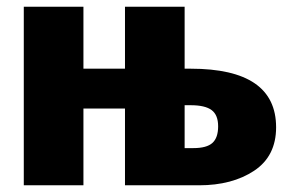

<svg xmlns="http://www.w3.org/2000/svg" viewBox="-20 -553 855 573"><path d="M574 0H353V-229H229V0H51V-533H229V-348H353V-533H531V-348H549Q804 -348 804 -173Q804 -87 738.5 -43.5Q673 0 574 0ZM557 -111Q597 -111 614 -126.5Q631 -142 631 -176Q631 -210 611.5 -224.5Q592 -239 549 -239H531V-111Z"/></svg>

Font: Trujillo ExtraBold
Style: Regular
Weight: 800
Designer: Fira Sans original fonts by bBox Type GmbH, Carrois Corporate GbR, & Edenspiekermann AG / Changes by Cristiano Sobral
Foundry: Fira Sans original fonts by bBox Type GmbH, Carrois Corporate GbR, & Edenspiekermann AG / Changes by Cristiano Sobral
Version: Version 4.301;July 28, 2020;FontCreator 13.0.0.2655 64-bit